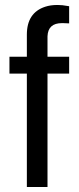

<svg xmlns="http://www.w3.org/2000/svg" viewBox="-20 -752 318 772"><path d="M258 -524V-456H171V0H88V-456H18V-524H88V-613Q88 -701 162 -725Q183 -732 211 -732L231 -731L258 -727V-658L233 -659H229Q173 -659 171 -606V-524Z"/></svg>

Font: Ekushey Bangla
Style: Regular
Weight: 400
Designer: Al Mamun Sumon
Foundry: Al Mamun Sumon
Version: Version 1.0